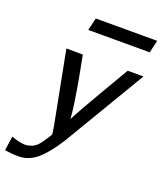

<svg xmlns="http://www.w3.org/2000/svg" viewBox="-160 -780 886 1051"><g transform="rotate(20 283.0 -254.0)"><path d="M197 -608 214 -681H572L555 -608ZM119 -472Q135 -472 167.5 -471.5Q200 -471 215 -471L239 -345Q268 -185 272 -116Q280 -133 312 -190Q344 -247 376.5 -302Q409 -357 441.5 -413Q474 -469 476 -472H568L284 5Q229 92 180.5 132.5Q132 173 74 173Q34 173 -6 166L6 83Q44 97 73 100Q94 103 117 95Q140 89 158 69Q176 49 199 11Q206 1 207 -5Q207 -8 204 -27Q201 -46 199 -57Z"/></g></svg>

Font: Coval
Style: Italic
Weight: 400
Foundry: Context Ltd
Version: Version 001.000